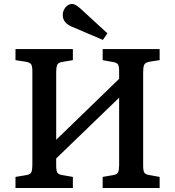

<svg xmlns="http://www.w3.org/2000/svg" viewBox="-20 -947 883 967"><path d="M58 0V-56L112 -65Q133 -68 138 -80Q143 -92 143 -116V-588Q143 -612 137.5 -622Q132 -632 110 -636L58 -644V-700H347V-644L293 -635Q273 -632 268 -620Q263 -608 263 -584V-243L580 -550V-588Q580 -612 574.5 -622Q569 -632 547 -635L497 -644V-700H784V-644L732 -636Q711 -632 706 -620Q701 -608 701 -585V-112Q701 -88 706.5 -78Q712 -68 734 -65L784 -56V0H497V-56L549 -65Q570 -68 575 -80Q580 -92 580 -116V-455L263 -149V-112Q263 -88 268.5 -78Q274 -68 295 -65L347 -56V0ZM498 -746 341 -813Q296 -832 296 -872Q296 -892 309.5 -909.5Q323 -927 344 -927Q360 -927 386 -903L521 -779Z"/></svg>

Font: Literata Medium
Style: Regular
Weight: 500
Designer: Latin by Veronika Burian and Jose Scaglione. Greek by Irene Vlachou. Cyrillic by Vera Evstafieva.
Foundry: TypeTogether
Version: Version 3.103; ttfautohint (v1.8.4.7-5d5b);gftools[0.9.29]